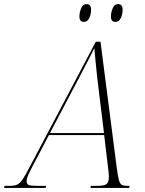

<svg xmlns="http://www.w3.org/2000/svg" viewBox="-80 -918 710 938"><path d="M-60 0 -58 -10H-33Q-11 -10 2.5 -15.5Q16 -21 30 -41Q44 -61 67 -106L388 -714H411L491 -94Q496 -56 501 -38Q506 -20 515 -15Q524 -10 541 -10H553L551 0H362L364 -10H396Q429 -10 440.5 -19Q452 -28 452 -55Q452 -65 450.5 -77.5Q449 -90 448 -98L429 -258H159L77 -102Q67 -83 58.5 -64.5Q50 -46 50 -34Q50 -18 61 -14Q72 -10 102 -10H145L143 0ZM289 -505 164 -268H428L402 -481Q398 -510 394 -548Q390 -586 386.5 -622Q383 -658 381 -683Q369 -659 357.5 -636.5Q346 -614 330 -583.5Q314 -553 289 -505ZM484 -811Q474 -811 468 -817Q462 -823 462 -838Q462 -857 470.5 -877.5Q479 -898 497 -898Q507 -898 513 -892Q519 -886 519 -871Q519 -848 510 -829.5Q501 -811 484 -811ZM330 -811Q320 -811 314 -817Q308 -823 308 -838Q308 -857 316.5 -877.5Q325 -898 343 -898Q365 -898 365 -871Q365 -848 356 -829.5Q347 -811 330 -811Z"/></svg>

Font: Noto Serif Display SemiCondensed ExtraLight
Style: Italic
Weight: 200
Width: 4
Italic angle: -12°
Designer: Monotype Design Team
Foundry: Monotype Imaging Inc.
Version: Version 2.009